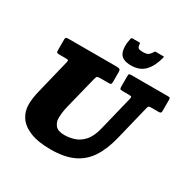

<svg xmlns="http://www.w3.org/2000/svg" viewBox="-216 -1192 1406 1420"><g transform="rotate(30 487.5 -482.0)"><path d="M418 -587 349 -310Q341 -278 338 -251.2Q335 -224.5 335 -205Q335 -171.5 356.5 -144.8Q378 -118 434 -118Q476 -118 518.5 -131.8Q561 -145.5 595.8 -184.5Q630.5 -223.5 649 -300L719.5 -588Q723.5 -604.5 721.5 -609.8Q719.5 -615 699 -615H645Q626.5 -615 623.2 -620.8Q620 -626.5 620 -645V-724Q620 -739.5 622.8 -744.8Q625.5 -750 641 -750H955Q970 -750 972.5 -745Q975 -740 975 -725V-635Q975 -622.5 969.5 -618.8Q964 -615 952 -615H891Q875 -615 869.8 -611.8Q864.5 -608.5 861.5 -596L789 -300Q762 -189 714.2 -117Q666.5 -45 589.8 -10Q513 25 399 25Q290.5 25 223 -2.8Q155.5 -30.5 124.2 -77.5Q93 -124.5 93 -182Q93 -210 97.2 -239.5Q101.5 -269 109 -300L180.5 -592Q184.5 -606.5 181 -610.8Q177.5 -615 158 -615H103Q88.5 -615 84.2 -619.2Q80 -623.5 80 -639V-728.5Q80 -742.5 85 -746.2Q90 -750 103 -750H515Q535.5 -750 542.8 -745.2Q550 -740.5 550 -718.5V-640Q550 -623.5 545.5 -619.2Q541 -615 525 -615H458Q433.5 -615 428.2 -611Q423 -607 418 -587ZM602.5 -810Q527 -810 506.2 -854.8Q485.5 -899.5 502.5 -979.5Q504.5 -989 516 -989H573Q581 -989 580.5 -981Q580 -966 586.8 -953Q593.5 -940 630 -940Q664.5 -940 677.5 -951.5Q690.5 -963 697.5 -974.5Q701.5 -981.5 704 -985.2Q706.5 -989 715.5 -989H774Q782 -989 783 -986.8Q784 -984.5 781.5 -977Q761.5 -898.5 719.2 -854.2Q677 -810 602.5 -810Z"/></g></svg>

Font: Besley* Fatface
Style: Italic
Weight: 900
Italic angle: -13°
Designer: Owen Earl
Foundry: indestructible type*
Version: Version 3.000; ttfautohint (v1.8.3)